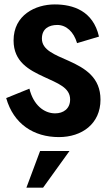

<svg xmlns="http://www.w3.org/2000/svg" viewBox="-20 -614 500 877"><path d="M249 12.2C354.5 12.2 439 -48.8 439 -158.7C439 -259.8 369.6 -302.2 293 -336.4C230.5 -364.3 171.4 -385.3 171.4 -437.5C171.4 -483.4 204.1 -500 241.7 -500C282.7 -500 316.9 -468.8 332 -417L432.1 -446.8C405.3 -564.9 313.5 -593.8 230 -593.8C141.6 -593.8 42 -545.4 42 -429.2C42 -331.5 112.8 -294.4 180.2 -263.2C242.7 -233.9 300.3 -214.4 300.3 -159.7C300.3 -116.7 269 -96.2 231.9 -96.2C180.7 -96.2 132.3 -134.8 114.3 -209L8.3 -166C42 -47.4 134.3 12.2 249 12.2ZM100.6 243.2H176.8L297.4 75.7H163.1Z"/></svg>

Font: Decalotype SemiBold
Style: Regular
Weight: 600
Designer: Alfredo Marco Pradil
Foundry: Alfredo Marco Pradil
Version: Version 1.0